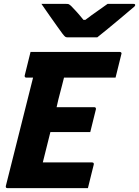

<svg xmlns="http://www.w3.org/2000/svg" viewBox="-20 -967 715 987"><path d="M18 0Q8 0 10 -11L150 -568H115Q110 -568 108 -571.5Q106 -575 107 -579Q115 -612 122 -639.5Q129 -667 137 -700H596Q601 -700 603.5 -696.5Q606 -693 604 -689Q596 -656 589 -628.5Q582 -601 574 -568H309Q304 -549 299.5 -530.5Q295 -512 290 -494Q285 -475 280 -455.5Q275 -436 271 -416H465Q470 -416 472 -412.5Q474 -409 473 -405Q471 -396 465.5 -375Q460 -354 454.5 -330.5Q449 -307 444 -288H239Q229 -249 219.5 -210Q210 -171 200 -132H453Q464 -132 462 -121Q458 -105 449 -69Q440 -33 432 0ZM480 -775H327Q320 -775 315.5 -778Q311 -781 301 -794Q293 -805 275 -830Q257 -855 235 -886.5Q213 -918 193 -947H320Q331 -947 334.5 -945Q338 -943 345 -937Q355 -927 371 -909.5Q387 -892 409 -865Q413 -865 419 -865Q453 -891 481.5 -910.5Q510 -930 533 -947H666Q676 -947 675 -940Q674 -936 669.5 -932Q665 -928 648 -914Q627 -896 596.5 -870.5Q566 -845 535 -819.5Q504 -794 480 -775Z"/></svg>

Font: Recursive Sn Lnr St XBd
Style: Italic
Weight: 800
Italic angle: -15°
Version: Version 1.079;hotconv 1.0.112;makeotfexe 2.5.65598; ttfautoh